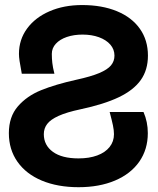

<svg xmlns="http://www.w3.org/2000/svg" viewBox="-20 -750 640 780"><path d="M16 -209Q16 -275.5 52.5 -317.8Q89 -360 146.8 -383.5Q204.5 -407 290 -426Q349.5 -439 383.2 -453.2Q417 -467.5 431 -484.5Q445 -501.5 445 -524Q445 -549.5 428.2 -568.8Q411.5 -588 382 -598.8Q352.5 -609.5 315.5 -609.5Q280 -609.5 251.5 -599.8Q223 -590 206.8 -572.2Q190.5 -554.5 190.5 -531Q190.5 -512.5 192.5 -494.5Q194.5 -476.5 201 -450.5H68.5Q62 -485 59.5 -502.2Q57 -519.5 57 -531Q57 -589 90 -634Q123 -679 181.2 -704.2Q239.5 -729.5 313.5 -729.5Q394.5 -729.5 455 -704.5Q515.5 -679.5 548.2 -633.2Q581 -587 581 -524Q581 -466 552 -425Q523 -384 463 -355.2Q403 -326.5 307 -306Q250.5 -294 218 -279.2Q185.5 -264.5 171.8 -246.5Q158 -228.5 158 -205Q158 -160 194.8 -133.2Q231.5 -106.5 299 -106.5Q342.5 -106.5 375 -118.5Q407.5 -130.5 425.2 -152.8Q443 -175 443 -205Q443 -220.5 438.8 -240.8Q434.5 -261 425.5 -295H563Q580.5 -255 580.5 -209Q580.5 -143 545.8 -93.2Q511 -43.5 447.2 -16.5Q383.5 10.5 299 10.5Q214.5 10.5 150.2 -16.2Q86 -43 51 -92.8Q16 -142.5 16 -209Z"/></svg>

Font: JuliaMono ExtraBold
Style: Regular
Weight: 800
Monospace: yes
Designer: cormullion
Foundry: corm
Version: Version 0.055; ttfautohint (v1.8.4)